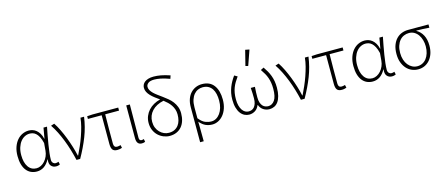

<svg xmlns="http://www.w3.org/2000/svg" viewBox="-56 -1447 5380 2318"><g transform="rotate(-15 2634.0 -288.5)"><path d="M232 12Q192 12 159 -3Q126 -18 102 -48Q78 -78 65 -123Q52 -168 52 -228Q52 -291 69 -340Q86 -389 115 -423Q144 -457 182 -474.5Q220 -492 261 -492Q285 -492 309 -484.5Q333 -477 354 -460Q375 -443 392 -415.5Q409 -388 418 -348H421L444 -480H488Q478 -429 467.5 -374Q457 -319 448.5 -265.5Q440 -212 434.5 -164Q429 -116 429 -80Q429 -56 443 -41.5Q457 -27 477 -27Q486 -27 495 -29.5Q504 -32 512 -35L520 1Q512 5 500 8.5Q488 12 471 12Q433 12 409.5 -15Q386 -42 394 -96H391Q332 12 232 12ZM238 -27Q266 -27 293.5 -41Q321 -55 342.5 -79.5Q364 -104 378 -136Q392 -168 395 -204L403 -298Q391 -348 374.5 -378.5Q358 -409 339 -425.5Q320 -442 300 -447.5Q280 -453 262 -453Q230 -453 200.5 -438Q171 -423 148.5 -394.5Q126 -366 112 -324Q98 -282 98 -228Q98 -135 135 -81Q172 -27 238 -27Z M728 0Q713 -66 693.5 -131Q674 -196 650 -257.5Q626 -319 598 -375Q570 -431 538 -478L581 -492Q609 -450 635.5 -395.5Q662 -341 685 -281.5Q708 -222 726.5 -161.5Q745 -101 757 -46H761Q785 -95 809 -149.5Q833 -204 852.5 -260Q872 -316 886.5 -371.5Q901 -427 906 -480H951Q934 -356 889 -240Q844 -124 774 0Z M1238 12Q1195 12 1178 -10.5Q1161 -33 1161 -82V-442H989V-476L1056 -480H1378V-442H1205Q1203 -348 1203 -257.5Q1203 -167 1203 -76Q1203 -27 1244 -27Q1255 -27 1266.5 -29.5Q1278 -32 1288 -35L1296 1Q1286 5 1270.5 8.5Q1255 12 1238 12Z M1543 12Q1478 12 1478 -70V-480H1523Q1520 -270 1520 -64Q1520 -45 1528 -36Q1536 -27 1549 -27Q1560 -27 1578 -33L1585 3Q1577 7 1567 9.5Q1557 12 1543 12Z M1892 12Q1854 12 1816.5 -3Q1779 -18 1749.5 -45.5Q1720 -73 1702 -113.5Q1684 -154 1684 -205Q1684 -251 1700 -290Q1716 -329 1743.5 -359.5Q1771 -390 1809 -411.5Q1847 -433 1892 -444Q1862 -465 1834.5 -486Q1807 -507 1785.5 -529.5Q1764 -552 1751.5 -576.5Q1739 -601 1739 -629Q1739 -649 1747.5 -667.5Q1756 -686 1774 -700Q1792 -714 1819.5 -722.5Q1847 -731 1886 -731Q1928 -731 1975.5 -722.5Q2023 -714 2089 -692L2076 -652Q2007 -677 1962.5 -685.5Q1918 -694 1884 -694Q1831 -694 1807.5 -674Q1784 -654 1784 -629Q1784 -606 1796 -585.5Q1808 -565 1828 -545.5Q1848 -526 1875.5 -506Q1903 -486 1933 -464Q1963 -442 1992 -418Q2021 -394 2043.5 -364.5Q2066 -335 2080 -299Q2094 -263 2094 -217Q2094 -166 2080.5 -123.5Q2067 -81 2041 -51Q2015 -21 1977.5 -4.5Q1940 12 1892 12ZM1892 -27Q1933 -27 1962.5 -41.5Q1992 -56 2011.5 -81.5Q2031 -107 2040 -141Q2049 -175 2049 -215Q2049 -250 2039 -279Q2029 -308 2012.5 -332.5Q1996 -357 1974 -378Q1952 -399 1927 -418Q1833 -398 1781 -342Q1729 -286 1729 -207Q1729 -166 1742.5 -133Q1756 -100 1779 -76.5Q1802 -53 1831 -40Q1860 -27 1892 -27Z M2225 180V-255Q2225 -314 2241 -358.5Q2257 -403 2285 -432.5Q2313 -462 2349 -477Q2385 -492 2426 -492Q2524 -492 2573.5 -426Q2623 -360 2623 -247Q2623 -186 2606.5 -138Q2590 -90 2562 -56.5Q2534 -23 2498.5 -5.5Q2463 12 2426 12Q2382 12 2343.5 -4.5Q2305 -21 2267 -65Q2268 -30 2268.5 -0.5Q2269 29 2269 57.5Q2269 86 2269.5 115.5Q2270 145 2270 180ZM2423 -27Q2455 -27 2483 -43Q2511 -59 2532 -88Q2553 -117 2565 -157.5Q2577 -198 2577 -247Q2577 -291 2568.5 -329Q2560 -367 2541.5 -394.5Q2523 -422 2494 -437.5Q2465 -453 2424 -453Q2394 -453 2365.5 -440.5Q2337 -428 2315.5 -402.5Q2294 -377 2281 -338Q2268 -299 2268 -245V-108Q2309 -57 2347.5 -42Q2386 -27 2423 -27Z M2886 12Q2855 12 2827 -2Q2799 -16 2778 -44Q2757 -72 2745 -114.5Q2733 -157 2733 -215Q2733 -258 2740.5 -296Q2748 -334 2761 -367.5Q2774 -401 2791.5 -432Q2809 -463 2830 -492L2868 -470Q2846 -440 2829 -411.5Q2812 -383 2800 -352Q2788 -321 2782 -286Q2776 -251 2776 -208Q2776 -163 2785 -129.5Q2794 -96 2809.5 -73Q2825 -50 2845.5 -38.5Q2866 -27 2889 -27Q2908 -27 2926 -33.5Q2944 -40 2958 -56Q2972 -72 2981 -98.5Q2990 -125 2990 -165Q2990 -193 2989 -225.5Q2988 -258 2985 -295H3037Q3034 -258 3033 -225.5Q3032 -193 3032 -165Q3032 -125 3041 -98.5Q3050 -72 3064.5 -56Q3079 -40 3097.5 -33.5Q3116 -27 3134 -27Q3182 -27 3213.5 -72Q3245 -117 3245 -216Q3245 -257 3239.5 -290.5Q3234 -324 3223.5 -354Q3213 -384 3197 -412Q3181 -440 3159 -472L3198 -492Q3219 -462 3236 -432Q3253 -402 3265.5 -369Q3278 -336 3284.5 -299Q3291 -262 3291 -217Q3291 -158 3279.5 -114.5Q3268 -71 3248 -43Q3228 -15 3199.5 -1.5Q3171 12 3138 12Q3099 12 3065 -9Q3031 -30 3014 -73H3010Q2993 -30 2959.5 -9Q2926 12 2886 12ZM2991 -567 3039 -757 3090 -747 3024 -559Z M3533 0Q3518 -66 3498.5 -131Q3479 -196 3455 -257.5Q3431 -319 3403 -375Q3375 -431 3343 -478L3386 -492Q3414 -450 3440.5 -395.5Q3467 -341 3490 -281.5Q3513 -222 3531.5 -161.5Q3550 -101 3562 -46H3566Q3590 -95 3614 -149.5Q3638 -204 3657.5 -260Q3677 -316 3691.5 -371.5Q3706 -427 3711 -480H3756Q3739 -356 3694 -240Q3649 -124 3579 0Z M4043 12Q4000 12 3983 -10.5Q3966 -33 3966 -82V-442H3794V-476L3861 -480H4183V-442H4010Q4008 -348 4008 -257.5Q4008 -167 4008 -76Q4008 -27 4049 -27Q4060 -27 4071.5 -29.5Q4083 -32 4093 -35L4101 1Q4091 5 4075.5 8.5Q4060 12 4043 12Z M4430 12Q4390 12 4357 -3Q4324 -18 4300 -48Q4276 -78 4263 -123Q4250 -168 4250 -228Q4250 -291 4267 -340Q4284 -389 4313 -423Q4342 -457 4380 -474.5Q4418 -492 4459 -492Q4483 -492 4507 -484.5Q4531 -477 4552 -460Q4573 -443 4590 -415.5Q4607 -388 4616 -348H4619L4642 -480H4686Q4676 -429 4665.5 -374Q4655 -319 4646.5 -265.5Q4638 -212 4632.5 -164Q4627 -116 4627 -80Q4627 -56 4641 -41.5Q4655 -27 4675 -27Q4684 -27 4693 -29.5Q4702 -32 4710 -35L4718 1Q4710 5 4698 8.5Q4686 12 4669 12Q4631 12 4607.5 -15Q4584 -42 4592 -96H4589Q4530 12 4430 12ZM4436 -27Q4464 -27 4491.5 -41Q4519 -55 4540.5 -79.5Q4562 -104 4576 -136Q4590 -168 4593 -204L4601 -298Q4589 -348 4572.5 -378.5Q4556 -409 4537 -425.5Q4518 -442 4498 -447.5Q4478 -453 4460 -453Q4428 -453 4398.5 -438Q4369 -423 4346.5 -394.5Q4324 -366 4310 -324Q4296 -282 4296 -228Q4296 -135 4333 -81Q4370 -27 4436 -27Z M4998 12Q4956 12 4918.5 -4Q4881 -20 4852.5 -51.5Q4824 -83 4807 -129Q4790 -175 4790 -235Q4790 -299 4807.5 -345Q4825 -391 4854 -421Q4883 -451 4921 -465.5Q4959 -480 5000 -480H5256V-439Q5214 -442 5175.5 -444Q5137 -446 5095 -446V-442Q5145 -414 5173 -361Q5201 -308 5201 -232Q5201 -173 5185 -128Q5169 -83 5141 -51.5Q5113 -20 5076.5 -4Q5040 12 4998 12ZM4998 -27Q5032 -27 5061 -41.5Q5090 -56 5111 -83Q5132 -110 5144 -148.5Q5156 -187 5156 -234Q5156 -274 5145.5 -311.5Q5135 -349 5115 -378Q5095 -407 5066 -424Q5037 -441 5000 -441Q4966 -441 4936 -428Q4906 -415 4884 -389Q4862 -363 4849 -324.5Q4836 -286 4836 -235Q4836 -188 4848.5 -149.5Q4861 -111 4883 -84Q4905 -57 4934.5 -42Q4964 -27 4998 -27Z"/></g></svg>

Font: hySource Sans Pro Light
Style: Regular
Weight: 300
Designer: Paul D. Hunt
Foundry: Adobe Systems Incorporated
Version: Version 2.021;PS 2.000;hotconv 1.0.86;makeotf.lib2.5.63406